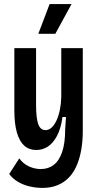

<svg xmlns="http://www.w3.org/2000/svg" viewBox="-20 -763 477 937"><path d="M187 154Q155 154 123.5 146.5Q92 139 66.5 123.5Q41 108 25 86L74 10Q94 37 122 49.5Q150 62 179 62Q216 62 242.5 41.5Q269 21 283.5 -22Q298 -65 298 -131L302 -192H285Q277 -135 258 -99.5Q239 -64 213.5 -47.5Q188 -31 157 -31Q122 -31 98.5 -52Q75 -73 62.5 -116Q50 -159 50 -225V-528H156V-252Q156 -187 166.5 -157.5Q177 -128 202 -128Q218 -128 231.5 -140Q245 -152 255.5 -174.5Q266 -197 272 -226Q278 -255 279 -289V-528H384V-124Q384 -77 377 -35Q370 7 355.5 42Q341 77 317.5 102Q294 127 261.5 140.5Q229 154 187 154ZM250 -598H167L222 -743H329Z"/></svg>

Font: Bricolage Grotesque 24pt Condensed Medium
Style: Regular
Weight: 500
Width: 3
Designer: Mathieu Triay
Foundry: Atelier Triay
Version: Version 1.001;gftools[0.9.33.dev8+g029e19f]